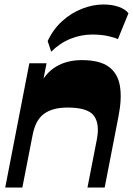

<svg xmlns="http://www.w3.org/2000/svg" viewBox="-20 -836 593 856"><path d="M3.3 0 110.8 -554H187.5L162.2 -424.7L155.5 -452Q182 -510.5 230.4 -539.2Q278.7 -568 344.7 -568Q424.5 -568 465 -538.2Q505.5 -508.5 514.7 -452.2Q524 -396 508 -315.7L446.7 0H370L411.3 -211.8Q425.8 -283.5 398.6 -320Q371.5 -356.5 281 -356.5Q214.3 -356.5 176 -328.4Q137.7 -300.3 125 -232L79.7 0ZM208.3 -605.5 192.5 -653Q217.5 -706.2 257.8 -742.4Q298 -778.5 346 -797.2Q394 -816 441.2 -816Q479.2 -816 508.7 -805.7Q538.2 -795.5 552.7 -777L505.7 -661.5Q488 -669.8 458.4 -675.9Q428.8 -682 390.8 -682Q342.3 -682 294.9 -663.3Q247.5 -644.5 208.3 -605.5Z"/></svg>

Font: Savate ExtraLight
Style: Italic
Weight: 200
Italic angle: -11°
Designer: Max Esnée
Foundry: Plomb Type
Version: Version 2.000